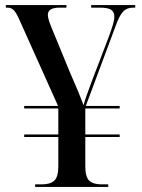

<svg xmlns="http://www.w3.org/2000/svg" viewBox="-20 -734 557 754"><path d="M118 0V-10H145Q177 -10 193 -24.5Q209 -39 209 -81V-196H75V-206H209V-308H75V-318H208L59 -650Q46 -681 35.5 -692.5Q25 -704 10 -704H3V-714H241V-704H214Q168 -704 168 -676Q168 -665 173.5 -649Q179 -633 188 -612L255 -449Q267 -421 275.5 -401.5Q284 -382 291.5 -363.5Q299 -345 308 -321Q315 -345 322.5 -365.5Q330 -386 342 -419L409 -594Q418 -619 423.5 -637.5Q429 -656 429 -669Q429 -687 416.5 -695.5Q404 -704 372 -704H338V-714H511V-704H502Q478 -704 463 -688Q448 -672 433 -629L317 -318H450V-308H315V-206H450V-196H315V-81Q315 -39 330.5 -24.5Q346 -10 378 -10H405V0Z"/></svg>

Font: Noto Serif Display SemiCondensed Medium
Style: Regular
Weight: 500
Width: 4
Designer: Monotype Design Team
Foundry: Monotype Imaging Inc.
Version: Version 2.009